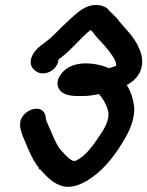

<svg xmlns="http://www.w3.org/2000/svg" viewBox="-20 -705 589 768"><path d="M104 -468C97 -437 119 -423 127 -418C158 -399 210 -423 214 -467C266 -504 300 -552 342 -585C344 -584 346 -582 349 -579L364 -560C369 -553 376 -546 383 -539C403 -518 428 -489 441 -462C444 -456 444 -448 445 -442C440 -440 426 -435 415 -432C382 -449 263 -478 218 -399C209 -385 207 -365 215 -351C233 -317 285 -321 312 -321C334 -321 354 -324 375 -329C393 -312 414 -271 414 -249C414 -222 401 -195 383 -169C354 -124 321 -80 288 -65C272 -53 256 -69 222 -106C215 -114 202 -136 188 -170C176 -199 166 -219 164 -226V-227L162 -241C149 -301 52 -259 61 -202L60 -201L63 -186C65 -173 75 -151 91 -113C107 -76 120 -52 136 -33L134 -28H140C159 -8 182 21 217 35C260 53 299 34 326 19H328L331 16C388 -19 433 -74 467 -130C488 -164 518 -214 517 -272V-275C513 -309 504 -338 487 -365C495 -369 506 -376 515 -384C563 -428 550 -484 536 -512C517 -559 478 -593 454 -623V-624C442 -641 421 -655 407 -674H405C371 -694 331 -686 297 -660C273 -641 252 -621 227 -597C206 -575 178 -548 161 -536C138 -520 111 -499 104 -468Z"/></svg>

Font: Stray Cat
Style: ExBlkObl
Weight: 1000
Version: Version 1.0